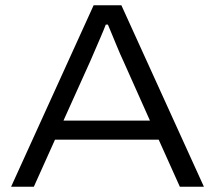

<svg xmlns="http://www.w3.org/2000/svg" viewBox="-20 -706 813 726"><path d="M22 0 334 -686H439L751 0H660L580 -178H188L108 0ZM220 -250H547L447 -474Q442 -484 434.5 -501.5Q427 -519 418.5 -539.5Q410 -560 402 -579.5Q394 -599 388 -613H380Q372 -592 360.5 -565.5Q349 -539 338.5 -514.5Q328 -490 321 -474Z"/></svg>

Font: Archivo SemiExpanded Light
Style: Regular
Weight: 300
Width: 6
Designer: Hector Gatti
Foundry: Omnibus-Type
Version: Version 2.001